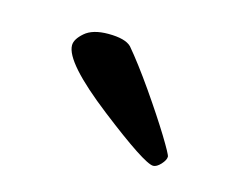

<svg xmlns="http://www.w3.org/2000/svg" viewBox="-41 -724 325 267"><g transform="rotate(15 121.5 -590.5)"><path d="M43 -642.6Q43 -651.4 54.2 -661.1Q65.4 -670.9 87.9 -670.9Q112.3 -670.9 121.1 -662.1Q137.7 -642.6 160.2 -610.4Q182.6 -578.1 197.3 -554.2Q211.9 -530.3 211.9 -527.3Q211.9 -522.5 206.1 -516.1Q200.2 -509.8 195.3 -509.8Q182.6 -509.8 112.8 -564Q43 -618.2 43 -642.6Z"/></g></svg>

Font: Crimson
Style: Bold
Weight: 700
Version: Version 0.8 ; ttfautohint (v1.00) -l 8 -r 50 -G 200 -x 14 -D